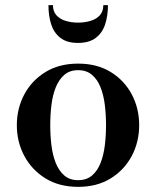

<svg xmlns="http://www.w3.org/2000/svg" viewBox="-20 -717 608 747"><path d="M284 10Q210.5 10 157 -23Q103.5 -56 74.5 -110.5Q45.5 -165 45.5 -230Q45.5 -295 74.5 -349.5Q103.5 -404 157 -436.8Q210.5 -469.5 284 -469.5Q357.5 -469.5 410.8 -436.8Q464 -404 492.8 -349.5Q521.5 -295 521.5 -230Q521.5 -165 492.8 -110.5Q464 -56 410.8 -23Q357.5 10 284 10ZM284 -16Q316.5 -16 337.8 -34Q359 -52 371 -82.2Q383 -112.5 387.8 -151Q392.5 -189.5 392.5 -230Q392.5 -271 387.8 -309.2Q383 -347.5 371 -377.8Q359 -408 337.8 -426Q316.5 -444 284 -444Q251.5 -444 230.5 -426Q209.5 -408 197.2 -377.8Q185 -347.5 180.2 -309.2Q175.5 -271 175.5 -230Q175.5 -189.5 180.2 -151Q185 -112.5 197.2 -82.2Q209.5 -52 230.5 -34Q251.5 -16 284 -16ZM283.5 -550Q240 -550 214.8 -569.8Q189.5 -589.5 179 -622.8Q168.5 -656 168.5 -697H186Q186 -673 199.2 -658Q212.5 -643 234.8 -636Q257 -629 283.5 -629Q310.5 -629 333 -636Q355.5 -643 368.8 -658Q382 -673 382 -697H400Q400 -656 389.2 -622.8Q378.5 -589.5 352.8 -569.8Q327 -550 283.5 -550Z"/></svg>

Font: Bodoni Moda 9pt SemiBold
Style: Regular
Weight: 600
Designer: Owen Earl
Foundry: indestructible type
Version: Version 2.005